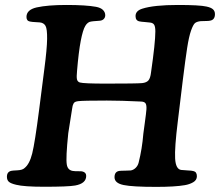

<svg xmlns="http://www.w3.org/2000/svg" viewBox="-20 -730 869 758"><path d="M134.3 -295.4 155.3 -459.5Q165.5 -537.1 166 -576.4Q166.5 -615.7 159.7 -627.9Q152.8 -640.1 136.7 -641.6Q133.3 -642.1 120.6 -642.6Q107.9 -643.1 98.1 -645Q84.5 -647.5 84.5 -663.1Q84.5 -691.4 124.5 -700.7Q168.5 -710.4 241.7 -710.4Q319.3 -710.4 358.9 -703.1Q377.4 -699.7 386.5 -690.7Q395.5 -681.6 395.5 -669.9Q395.5 -661.6 390.4 -655.8Q385.3 -649.9 376 -648.4Q370.6 -647.5 359.4 -647Q348.1 -646.5 339.8 -645Q326.2 -643.6 316.7 -627.7Q307.1 -611.8 298.8 -568.8Q290.5 -525.9 284.2 -450.7Q281.7 -426.3 283.9 -416.7Q286.1 -407.2 295.4 -404.3Q310.5 -399.9 399.4 -399.9Q519.5 -399.9 541 -401.9Q558.6 -403.8 566.2 -412.8Q573.7 -421.9 576.2 -443.8Q593.3 -562 593.3 -606Q593.3 -625 588.4 -632.6Q583.5 -640.1 571.3 -641.1Q564.9 -642.1 551.3 -643.1Q537.6 -644 530.8 -645.5Q515.1 -648.4 515.1 -666.5Q515.1 -687.5 542 -695.8Q587.9 -710.4 682.6 -710.4Q768.1 -710.4 795.4 -704.1Q813.5 -700.2 821 -693.1Q828.6 -686 828.6 -674.3Q828.6 -651.9 809.6 -648.4Q803.2 -647 791 -647Q778.8 -647 772.5 -646.5Q757.8 -645 750.2 -639.2Q742.7 -633.3 734.1 -608.9Q725.6 -584.5 718.8 -540.3Q711.9 -496.1 701.7 -413.6L682.1 -252Q668.9 -146 671.4 -104Q673.8 -62 695.3 -59.1Q707.5 -57.6 721.9 -57.1Q736.3 -56.6 743.2 -54.7Q757.3 -51.8 757.3 -34.2Q757.3 -19 742.7 -10.5Q728 -2 709.5 1Q670.4 7.8 597.2 7.8Q502.9 7.8 468.3 0.5Q432.1 -6.8 432.1 -30.3Q432.1 -52.2 450.7 -55.2Q458 -56.2 473.1 -56.2Q488.3 -56.2 496.6 -57.1Q507.3 -59.1 515.9 -67.6Q524.4 -76.2 527.3 -87.9Q541 -142.1 545.9 -202.1Q545.9 -203.1 551.5 -243.7Q557.1 -284.2 558.1 -298.3Q559.1 -314.9 554.7 -321.8Q550.3 -328.6 537.1 -329.1Q457 -333 401.9 -333Q307.6 -333 288.6 -330.6Q281.2 -329.6 276.9 -327.6Q272.5 -325.7 270 -320.6Q267.6 -315.4 266.8 -312.3Q266.1 -309.1 264.6 -299.8Q251.5 -220.2 249.5 -204.1Q239.3 -105.5 243.7 -80.6Q247.1 -58.6 267.1 -55.2Q276.9 -53.7 289.6 -54Q302.2 -54.2 304.7 -53.2Q320.3 -49.8 320.3 -35.6Q320.3 -5.4 276.4 2.4Q248.5 7.3 154.3 7.3Q74.7 7.3 43.9 -0.5Q22.9 -5.4 15.1 -12.2Q7.3 -19 7.3 -32.2Q7.3 -52.2 25.4 -55.7Q28.3 -56.6 48.6 -57.6Q68.8 -58.6 76.7 -66.4Q96.7 -82 107.2 -124.3Q117.7 -166.5 134.3 -295.4Z"/></svg>

Font: Cooper* SemiBold
Style: Italic
Weight: 600
Italic angle: -7°
Designer: Owen Earl
Foundry: indestructible type*
Version: Version 0.001